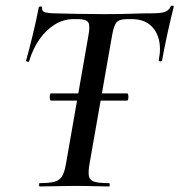

<svg xmlns="http://www.w3.org/2000/svg" viewBox="-20 -673 647 693"><path d="M164 -310Q161 -310 160 -316.5Q159 -323 160 -329.5Q161 -336 164 -336H439Q442 -336 443 -329.5Q444 -323 443 -316.5Q442 -310 439 -310ZM123 0Q121 0 121 -6Q121 -12 123 -12Q158 -12 176.5 -17Q195 -22 204 -37Q213 -52 218 -81L299 -544Q306 -581 298.5 -592.5Q291 -604 261 -604H245Q210 -604 178.5 -585Q147 -566 123 -532Q99 -498 85 -452Q84 -449 78.5 -450.5Q73 -452 74 -454Q78 -468 84.5 -492.5Q91 -517 98 -546Q105 -575 111 -602.5Q117 -630 120 -647Q122 -650 127.5 -649.5Q133 -649 132 -646Q130 -631 145 -628Q160 -625 171 -625Q208 -624 257.5 -623Q307 -622 354 -622Q414 -622 455 -623.5Q496 -625 530 -625Q558 -625 573.5 -629.5Q589 -634 596 -650Q598 -653 603 -652.5Q608 -652 607 -648Q603 -633 596.5 -605.5Q590 -578 583.5 -548Q577 -518 572 -492.5Q567 -467 565 -454Q564 -451 558 -451.5Q552 -452 553 -456Q562 -500 552.5 -533.5Q543 -567 518.5 -585.5Q494 -604 456 -604H440Q409 -604 399.5 -591Q390 -578 384 -542L303 -81Q298 -52 301 -37Q304 -22 321 -17Q338 -12 374 -12Q376 -12 376 -6Q376 0 374 0Q349 0 317.5 -1Q286 -2 248 -2Q213 -2 181 -1Q149 0 123 0Z"/></svg>

Font: Cormorant Light SemiBold
Style: Italic
Weight: 600
Italic angle: -10°
Version: Version 4.000